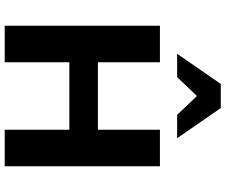

<svg xmlns="http://www.w3.org/2000/svg" viewBox="-91 -865 956 814"><g transform="rotate(90 387.0 -458.0)"><path d="M530 0V-658H685V0ZM89 0V-658H244V0ZM134 -274V-395H624V-274ZM467 -731 363 -840 336 -916H438L566 -731ZM208 -731 336 -916H438L412 -841L307 -731Z"/></g></svg>

Font: Ysabeau SC ExtraBold
Style: Regular
Weight: 800
Designer: Christian Thalmann (Catharsis Fonts)
Version: Version 2.001;gftools[0.9.30]; featfreeze: smcp